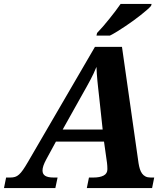

<svg xmlns="http://www.w3.org/2000/svg" viewBox="-69 -951 842 971"><path d="M213.9 -234.9 165 -145Q155.3 -127 150.6 -113.3Q146 -99.6 146 -88.9Q146 -70.3 159.7 -61.8Q173.3 -53.2 202.1 -53.2H222.2L210.9 0H-48.8L-38.1 -53.2H-17.1Q-3.4 -53.2 7.1 -56.4Q17.6 -59.6 27.3 -68.4Q37.1 -77.1 47.6 -92.3Q58.1 -107.4 71.8 -130.9L411.1 -713.9H547.9L631.8 -125Q634.3 -109.4 638.4 -96.2Q642.6 -83 649.4 -73.5Q656.2 -64 666.7 -58.6Q677.2 -53.2 692.9 -53.2H710.9L700.2 0H370.1L380.9 -53.2H403.8Q436 -53.2 455.1 -63.2Q474.1 -73.2 474.1 -95.2Q474.1 -103.5 473.6 -111.6Q473.1 -119.6 472.2 -127L457 -234.9ZM432.1 -463.9Q429.7 -485.8 427.5 -505.1Q425.3 -524.4 423.6 -542.5Q421.9 -560.5 420.7 -577.6Q419.4 -594.7 418.9 -612.8Q411.6 -594.7 404.3 -579.3Q397 -564 388.7 -548.1Q380.4 -532.2 370.4 -514.4Q360.4 -496.6 347.2 -473.1L248 -295.9H450.2ZM421.9 -784.2Q435.5 -798.3 451.7 -816.9Q467.8 -835.4 483.6 -855.2Q499.5 -875 514.4 -894.5Q529.3 -914.1 541 -931.2H697.8L694.8 -920.9Q687 -912.1 673.3 -900.1Q659.7 -888.2 642.3 -874.5Q625 -860.8 605.2 -846.4Q585.4 -832 564.9 -818.4Q544.4 -804.7 524.4 -792.2Q504.4 -779.8 486.8 -771H418.9Z"/></svg>

Font: Droid Serif
Style: Bold Italic
Weight: 700
Italic angle: -12°
Designer: Monotype Design team
Foundry: Monotype Imaging Inc.
Version: Version 1.03